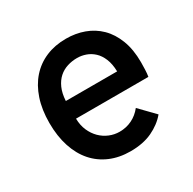

<svg xmlns="http://www.w3.org/2000/svg" viewBox="-124 -651 796 791"><g transform="rotate(-30 273.5 -255.5)"><path d="M282.2 12.2Q229 12.2 186 -6.1Q143.1 -24.4 112.8 -58.8Q82.5 -93.3 66.2 -143.1Q49.8 -192.9 49.8 -255.9Q49.8 -318.8 66.4 -368.4Q83 -418 113.5 -452.4Q144 -486.8 186.8 -504.9Q229.5 -522.9 282.2 -522.9Q327.6 -522.9 367.4 -508.5Q407.2 -494.1 437.3 -464.6Q467.3 -435.1 484.6 -390.1Q502 -345.2 502 -284.2Q502 -267.6 501.2 -249Q500.5 -230.5 498 -216.8H153.8Q154.3 -185.1 165.3 -159.9Q176.3 -134.8 194.3 -116.9Q212.4 -99.1 235.4 -89.6Q258.3 -80.1 283.2 -80.1Q314.9 -80.1 342 -93.3Q369.1 -106.4 389.2 -131.8L457 -62Q429.2 -28.8 385.7 -8.3Q342.3 12.2 282.2 12.2ZM282.2 -431.2Q257.8 -431.2 235.4 -424.1Q212.9 -417 195.6 -401.6Q178.2 -386.2 167 -361.3Q155.8 -336.4 153.8 -300.8H397.9Q397 -336.4 386.7 -361.3Q376.5 -386.2 359.9 -401.6Q343.3 -417 323 -424.1Q302.7 -431.2 282.2 -431.2Z"/></g></svg>

Font: Overpass
Style: Regular
Weight: 400
Designer: Delve Withrington
Foundry: Delve Fonts
Version: Version 1.001